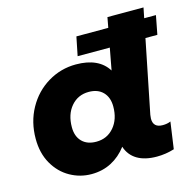

<svg xmlns="http://www.w3.org/2000/svg" viewBox="-108 -855 999 977"><g transform="rotate(-15 391.0 -366.5)"><path d="M363 -688H782L763 -589H343ZM621 -185Q621 -138 671 -138Q695 -138 713 -146L693 -5Q648 9 601 9Q538 9 498 -15Q458 -39 443 -85Q409 -40 362 -15.5Q315 9 257 9Q197 9 144.5 -20.5Q92 -50 60 -106Q28 -162 28 -238Q28 -326 67.5 -397.5Q107 -469 175 -510Q243 -551 323 -551Q443 -551 491 -474L541 -742H731L623 -205Q621 -191 621 -185ZM452 -295Q452 -343 425 -371Q398 -399 350 -399Q293 -399 257 -357Q221 -315 221 -247Q221 -199 248 -171.5Q275 -144 323 -144Q380 -144 416 -186Q452 -228 452 -295Z"/></g></svg>

Font: Montserrat Alternates ExtraBold
Style: Italic
Weight: 800
Italic angle: -11.3°
Designer: Julieta Ulanovsky
Foundry: Julieta Ulanovsky
Version: Version 7.200